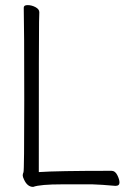

<svg xmlns="http://www.w3.org/2000/svg" viewBox="-20 -725 540 752"><path d="M110 7Q87 7 74 -22Q69 -32 69 -38Q69 -44 72 -50.5Q75 -57 75 -330Q75 -623 73 -695Q73 -705 88 -705Q104 -705 119 -697Q134 -689 134 -677Q134 -665 133 -639.5Q132 -614 132 -51Q201 -56 417 -56Q431 -56 439.5 -39Q448 -22 448 -10Q448 3 432 3Q377 -2 342 -3H224Q137 -3 110 7Z"/></svg>

Font: LXGW WenKai Mono TC Light
Style: Regular
Weight: 300
Designer: LXGW / Fontworks Inc.
Foundry: LXGW / Fontworks Inc.
Version: Version 1.330